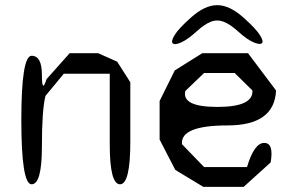

<svg xmlns="http://www.w3.org/2000/svg" viewBox="-20 -717 1140 747"><path d="M362 -510 436 -477 487 -397V-166Q487 0 447 0Q407 0 407 -156V-430H228L157 -344Q143 -290 143 -146Q143 0 103 0Q63 0 63 -250Q63 -500 103 -500Q143 -500 143 -426Q143 -351 161 -409L251 -510Z M1008 -161Q1046 -161 1033 -85L928 10H771L662 -56L601 -174V-324L660 -443L767 -510H945L1054 -365Q1048 -229 865 -229Q681 -229 688 -156L774 -67H941Q969 -161 1008 -161ZM774 -433 701 -363Q686 -301 826 -301Q966 -301 962 -365L893 -433ZM929 -647Q976 -605 991.5 -580Q1007 -555 998.5 -548.5Q990 -542 965 -553Q940 -564 907 -594Q875 -623 850 -632.5Q825 -642 800.5 -632.5Q776 -623 744 -594Q711 -564 686 -552.5Q661 -541 652.5 -548Q644 -555 659 -580Q674 -605 721 -647Q776 -697 825 -697Q874 -697 929 -647Z"/></svg>

Font: Syne Mono
Style: Regular
Weight: 400
Monospace: yes
Designer: Lucas Descroix
Foundry: Bonjour Monde
Version: Version 2.000; ttfautohint (v1.8.3)